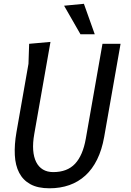

<svg xmlns="http://www.w3.org/2000/svg" viewBox="-20 -980 690 1008"><path d="M613 -750 527 -261.5Q515 -193.5 490 -142.8Q465 -92 428.2 -58.5Q391.5 -25 344 -8.2Q296.5 8.5 239.5 8.5Q178.5 8.5 139.8 -12.8Q101 -34 80.8 -72.8Q60.5 -111.5 57.8 -166Q55 -220.5 66.5 -286.5L129.5 -645L133 -750L245 -760L160 -277Q151.5 -229.5 154.2 -192.2Q157 -155 170 -129.2Q183 -103.5 205.5 -90Q228 -76.5 259.5 -76.5Q333 -76.5 374 -120.2Q415 -164 430.5 -252L518 -750ZM477.5 -800H402.5L316.5 -950L420.5 -960Z"/></svg>

Font: B612 Mono
Style: Italic
Weight: 400
Italic angle: -10°
Version: Version 1.005